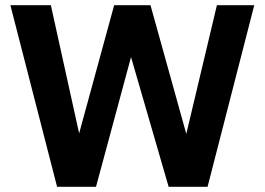

<svg xmlns="http://www.w3.org/2000/svg" viewBox="-20 -720 1020 740"><path d="M20 -700H176L285 -206L420 -700H560L698 -204L816 -700H960L780 0H630L485 -500L350 0H200Z"/></svg>

Font: Golos Text DemiBold
Style: Regular
Weight: 600
Designer: A.Korolkova, Vitaly Kuzmin
Foundry: ParaType Ltd
Version: Version 2.002